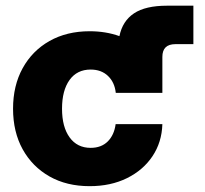

<svg xmlns="http://www.w3.org/2000/svg" viewBox="-20 -636 713 668"><path d="M292 11.7Q211.9 11.7 152.1 -22.2Q92.3 -56.2 58.8 -116.7Q25.4 -177.2 25.4 -257.8Q25.4 -337.9 58.8 -398.7Q92.3 -459.5 152.3 -493.4Q212.4 -527.3 292 -527.3Q348.1 -527.3 395.5 -510.3Q406.2 -563 446.3 -589.6Q486.3 -616.2 561 -616.2H652.8V-482.4H590.3Q544.9 -482.4 544.9 -438V-313H382.8Q378.9 -349.6 355.7 -371.8Q332.5 -394 295.4 -394Q248 -394 221.9 -357.7Q195.8 -321.3 195.8 -257.8Q195.8 -194.3 222.2 -158Q248.5 -121.6 295.4 -121.6Q332.5 -121.6 355 -144Q377.4 -166.5 382.3 -204.1H544.9Q543 -141.1 510.5 -92.5Q478 -43.9 421.6 -16.1Q365.2 11.7 292 11.7Z"/></svg>

Font: Inter Display ExtraBold
Style: Regular
Weight: 800
Designer: Rasmus Andersson
Foundry: rsms
Version: Version 4.000;git-a52131595